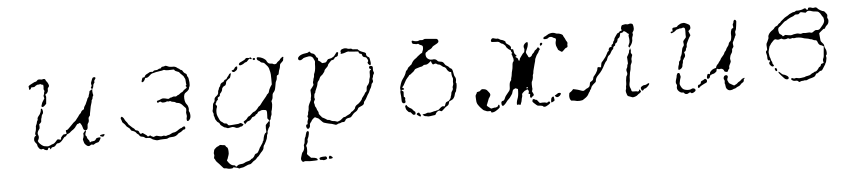

<svg xmlns="http://www.w3.org/2000/svg" viewBox="-42 -688 5006 1142"><g transform="rotate(-5 2461.5 -117.0)"><path d="M546 -53Q552 -55 559 -55.5Q566 -56 567 -54Q568 -52 565.5 -48.5Q563 -45 560 -42Q554 -39 542 -45Q539 -46 540 -49Q541 -52 546 -53ZM528 -397Q532 -398 537 -398Q542 -397 542.5 -393Q543 -389 537.5 -383Q532 -377 534 -371.5Q536 -366 531 -361.5Q526 -357 525.5 -347Q525 -337 520.5 -332.5Q516 -328 517 -313.5Q518 -299 520 -295Q522 -291 518.5 -287Q515 -283 515 -277Q515 -271 511 -266Q507 -261 508 -258.5Q509 -256 504 -241Q499 -226 498 -218Q497 -210 494 -197Q491 -184 491 -178.5Q491 -173 488 -170Q479 -162 481 -150Q482 -136 475 -128Q471 -124 471 -113Q471 -89 461 -89Q453 -89 458 -84Q460 -81 456 -74Q453 -67 453.5 -60.5Q454 -54 458 -53Q460 -52 461 -45Q462 -38 468.5 -31Q475 -24 475 -20Q475 -11 481 -16Q484 -19 494 -19Q504 -19 509.5 -25Q515 -31 515 -32Q515 -36 527.5 -38Q540 -40 542 -36Q543 -34 536 -22Q529 -10 524 -10Q510 -8 500 0Q496 3 493 2Q485 -3 477 4Q466 13 452 0Q443 -8 441.5 -14.5Q440 -21 437.5 -28.5Q435 -36 437.5 -39.5Q440 -43 441.5 -52Q443 -61 442 -64Q439 -69 447 -78L455 -86L449 -91Q443 -95 442 -104Q439 -119 430 -131Q427 -136 424 -133.5Q421 -131 415 -130Q409 -129 407 -124.5Q405 -120 403.5 -120Q402 -120 400 -115Q398 -111 390.5 -104Q383 -97 377 -94Q372 -91 368 -87Q360 -78 347 -74Q344 -74 341 -67.5Q338 -61 333.5 -61Q329 -61 323 -53Q307 -31 296 -27Q293 -25 286.5 -25Q280 -25 278 -21.5Q276 -18 269.5 -11.5Q263 -5 256 -5Q246 -5 243 4Q242 7 240 6.5Q238 6 238 3.5Q238 1 235 -2Q232 -5 229 -3Q226 -1 225 3Q223 9 220.5 10Q218 11 212 9Q203 7 200 3Q197 -1 192 1Q182 6 172 -5Q163 -16 163 -25Q163 -28 159 -34Q147 -47 147 -56Q147 -74 157 -80L161 -82L158 -86Q155 -89 157 -97Q164 -115 164 -128Q163 -138 167 -144.5Q171 -151 172 -158.5Q173 -166 176.5 -170Q180 -174 178.5 -179Q177 -184 182 -191.5Q187 -199 190 -202Q193 -204 197.5 -214.5Q202 -225 202 -230Q202 -244 210 -236Q213 -232 214 -221.5Q215 -211 210 -206Q205 -201 204 -193Q203 -185 201 -181.5Q199 -178 199 -169Q199 -162 198 -160Q197 -158 192 -153L185 -147L186 -135Q187 -123 183 -119Q166 -98 174 -83Q180 -70 171 -54L168 -49L173 -39Q179 -31 188.5 -23.5Q198 -16 204 -15Q210 -14 220 -12.5Q230 -11 240 -16.5Q250 -22 256 -23Q266 -25 282 -45Q286 -50 291 -48Q304 -43 307 -47Q309 -49 307 -52Q305 -55 315 -66Q320 -72 322.5 -73.5Q325 -75 331 -75Q341 -76 342 -77Q343 -78 341 -87Q339 -95 340 -97Q341 -99 346 -99Q350 -99 358 -107.5Q366 -116 377.5 -127Q389 -138 389 -139Q389 -140 396 -144.5Q403 -149 406.5 -155Q410 -161 414.5 -165.5Q419 -170 423.5 -177.5Q428 -185 433 -188.5Q438 -192 440 -198Q442 -204 450 -209Q457 -212 458 -213.5Q459 -215 459 -219Q459 -225 465.5 -234Q472 -243 472 -245Q472 -247 477.5 -257.5Q483 -268 483 -271Q483 -274 488 -279.5Q493 -285 493 -289Q493 -293 496 -300Q499 -307 499 -311Q499 -319 507 -322Q519 -326 513 -332Q511 -335 510.5 -338.5Q510 -342 513 -343Q518 -345 514 -357Q512 -365 516 -373Q520 -381 520 -383Q520 -385 521.5 -388Q523 -391 525 -393.5Q527 -396 528 -397ZM228 -412Q243 -417 246 -405Q248 -400 252.5 -395Q257 -390 260.5 -381Q264 -372 263 -368.5Q262 -365 257.5 -360Q253 -355 254 -349Q256 -335 243 -324L236 -319L239 -313Q242 -308 239 -286L237 -265L228 -256Q220 -248 215 -248Q204 -248 210 -261Q213 -268 213 -270.5Q213 -273 221 -285L229 -298L227 -306Q224 -314 227 -318.5Q230 -323 230 -328Q230 -333 232.5 -337.5Q235 -342 231.5 -347Q228 -352 229.5 -358.5Q231 -365 230 -373Q230 -378 229 -379Q228 -380 224 -380Q218 -381 215.5 -383.5Q213 -386 208 -384Q203 -382 201 -383Q198 -384 191 -381Q184 -378 180 -374Q175 -369 166 -370Q159 -370 157.5 -369.5Q156 -369 155 -366Q155 -362 151.5 -359Q148 -356 145 -357Q142 -358 143 -363.5Q144 -369 142 -372.5Q140 -376 144 -380Q148 -384 154.5 -387Q161 -390 170.5 -395.5Q180 -401 185 -401Q190 -401 194.5 -407Q199 -413 206.5 -413Q214 -413 218 -411.5Q222 -410 228 -412Z M674 -147Q676 -149 678 -149Q680 -149 685 -144Q690 -139 692 -134Q694 -127 702 -118Q710 -109 711 -105Q712 -101 719.5 -94.5Q727 -88 732.5 -82.5Q738 -77 742 -75Q746 -73 749.5 -67Q753 -61 757 -61Q770 -59 773 -51Q777 -38 783 -38Q787 -38 788 -40Q791 -45 801 -37Q807 -32 811 -30Q815 -28 819 -23L823 -18L830 -21L837 -24L845 -18Q854 -13 856 -13Q858 -13 865 -16Q872 -19 875.5 -18.5Q879 -18 891 -14.5Q903 -11 910.5 -14Q918 -17 923.5 -14Q929 -11 935.5 -14Q942 -17 946.5 -17Q951 -17 961.5 -23Q972 -29 978 -29Q990 -29 1011 -45Q1020 -51 1023.5 -51Q1027 -51 1030 -54Q1033 -57 1039 -59Q1049 -62 1049 -50Q1049 -41 1040 -41Q1035 -41 1032 -37Q1031 -36 1028 -33.5Q1025 -31 1021.5 -29Q1018 -27 1015 -25.5Q1012 -24 1011 -24Q1008 -24 1002.5 -18Q997 -12 988 -7.5Q979 -3 964 -3Q949 -3 943 1Q937 5 932 5Q927 5 910 5.5Q893 6 884 8Q875 10 868 7Q861 4 855.5 3Q850 2 843 -4Q835 -11 815 -10Q809 -9 804 -14Q799 -19 791 -20Q774 -22 772 -31Q771 -34 765 -37.5Q759 -41 756 -46Q750 -56 730 -61Q726 -63 723 -69Q720 -77 707 -85Q701 -89 698.5 -94Q696 -99 689 -106Q677 -115 677 -122Q676 -127 674 -131Q668 -141 674 -147ZM958 -427Q964 -431 979 -423Q987 -419 1001 -419Q1020 -421 1031 -411Q1038 -405 1040.5 -405Q1043 -405 1045.5 -401Q1048 -397 1053.5 -396Q1059 -395 1062 -390Q1069 -376 1079 -372Q1086 -368 1086 -360Q1086 -355 1089 -353Q1095 -347 1097 -319Q1098 -298 1095 -293.5Q1092 -289 1091 -282Q1090 -275 1080.5 -267Q1071 -259 1067.5 -257.5Q1064 -256 1060.5 -247.5Q1057 -239 1058 -224Q1060 -200 1069 -190Q1075 -184 1078 -172Q1081 -160 1079 -153Q1077 -149 1080.5 -144.5Q1084 -140 1085 -129Q1087 -111 1081 -101Q1072 -87 1065 -90Q1062 -91 1061.5 -99Q1061 -107 1063 -112Q1066 -120 1062 -136Q1061 -143 1062.5 -146.5Q1064 -150 1064 -159Q1064 -163 1063.5 -165Q1063 -167 1061 -169Q1059 -171 1054 -176Q1045 -185 1043.5 -187.5Q1042 -190 1033.5 -196Q1025 -202 1017 -202Q1009 -202 1005 -206Q1001 -210 990.5 -211Q980 -212 976.5 -215.5Q973 -219 969 -216.5Q965 -214 959.5 -216Q954 -218 950.5 -215.5Q947 -213 936 -212Q925 -211 921 -215Q915 -222 906 -216Q895 -209 895 -220Q894 -224 895 -225Q896 -226 900 -226Q907 -227 924 -235Q932 -239 957 -232Q968 -229 972 -235Q973 -237 978 -237Q983 -237 988.5 -240Q994 -243 1001 -242Q1010 -239 1018 -246Q1021 -249 1024 -249Q1027 -249 1034.5 -255.5Q1042 -262 1046.5 -263Q1051 -264 1055.5 -270Q1060 -276 1069 -281Q1083 -289 1076 -294Q1070 -299 1076 -303Q1079 -305 1077.5 -308Q1076 -311 1075.5 -326Q1075 -341 1072 -344.5Q1069 -348 1068 -352.5Q1067 -357 1057 -366Q1047 -375 1043.5 -380.5Q1040 -386 1031 -388Q1017 -392 1014 -399Q1013 -403 1005 -402Q994 -401 977.5 -401Q961 -401 957 -404Q952 -406 946 -403.5Q940 -401 935 -401Q930 -401 925.5 -399.5Q921 -398 913.5 -397.5Q906 -397 896.5 -394Q887 -391 881 -390Q875 -389 865 -379Q851 -365 841 -367Q839 -368 837.5 -366.5Q836 -365 834 -359Q827 -344 818 -343Q815 -342 814 -346Q814 -348 815 -352.5Q816 -357 818 -362Q820 -367 821 -369Q823 -371 829 -371Q835 -371 835 -374.5Q835 -378 840 -383Q845 -388 850.5 -390Q856 -392 860 -395Q863 -398 870 -399.5Q877 -401 881 -399Q885 -398 889.5 -403Q894 -408 903.5 -407.5Q913 -407 918 -411Q923 -415 928.5 -415Q934 -415 934.5 -416Q935 -417 938 -421Q941 -425 948.5 -425Q956 -425 958 -427Z M1341 -349 1346 -352V-349Q1347 -345 1344.5 -338.5Q1342 -332 1341 -327.5Q1340 -323 1336 -321Q1331 -319 1323 -311.5Q1315 -304 1315 -302Q1315 -299 1312.5 -290Q1310 -281 1304 -279.5Q1298 -278 1292 -271Q1286 -264 1287 -259Q1287 -257 1285.5 -252.5Q1284 -248 1280.5 -243.5Q1277 -239 1274 -236Q1270 -233 1271 -229Q1272 -220 1262 -216Q1254 -213 1257 -203Q1258 -200 1253 -197Q1248 -194 1247 -189.5Q1246 -185 1243 -181Q1238 -175 1243 -170Q1250 -164 1247 -156Q1240 -140 1242 -119Q1243 -106 1255 -82Q1261 -70 1265.5 -68.5Q1270 -67 1275.5 -61.5Q1281 -56 1285 -56Q1299 -56 1302 -48Q1304 -43 1312 -42.5Q1320 -42 1323 -43Q1326 -44 1347.5 -45Q1369 -46 1371 -48Q1378 -54 1390 -45L1396 -41L1392 -36Q1387 -29 1379 -29Q1375 -29 1371 -26Q1368 -24 1359.5 -23.5Q1351 -23 1348 -25Q1346 -27 1337.5 -29.5Q1329 -32 1325 -30.5Q1321 -29 1317 -29Q1313 -29 1307 -27Q1301 -25 1295 -28.5Q1289 -32 1285 -32Q1281 -32 1275 -37Q1269 -42 1263.5 -45.5Q1258 -49 1256 -55.5Q1254 -62 1247.5 -65.5Q1241 -69 1239.5 -72.5Q1238 -76 1234 -80.5Q1230 -85 1229 -92.5Q1228 -100 1225.5 -104.5Q1223 -109 1224 -113.5Q1225 -118 1223 -123Q1217 -134 1221 -143Q1223 -149 1224 -164Q1225 -175 1226 -178Q1227 -181 1232 -187Q1238 -194 1237 -200Q1235 -212 1249 -222Q1262 -231 1262 -244Q1262 -253 1264.5 -256Q1267 -259 1268 -265Q1269 -271 1273.5 -275.5Q1278 -280 1278 -283.5Q1278 -287 1282 -293Q1286 -299 1298 -303Q1300 -304 1303 -309.5Q1306 -315 1312 -316Q1318 -317 1320 -322Q1322 -327 1328 -333.5Q1334 -340 1334.5 -342.5Q1335 -345 1341 -349ZM1386 -388Q1390 -387 1387 -373Q1385 -366 1376 -361Q1364 -352 1357 -359Q1353 -362 1353.5 -365Q1354 -368 1359 -368Q1366 -368 1372 -379Q1374 -384 1379 -386Q1384 -388 1386 -388ZM1486 -427Q1493 -431 1497 -426Q1499 -424 1497 -420Q1492 -413 1486 -419Q1481 -424 1486 -427ZM1510 -430Q1513 -433 1529 -429Q1542 -425 1551 -419Q1563 -411 1565 -404Q1566 -400 1572 -393.5Q1578 -387 1588.5 -387Q1599 -387 1603 -383.5Q1607 -380 1615 -381.5Q1623 -383 1625 -387.5Q1627 -392 1635.5 -397.5Q1644 -403 1645 -406Q1645 -408 1649 -411.5Q1653 -415 1657 -418Q1661 -421 1663 -421Q1669 -421 1665 -412Q1664 -408 1664 -402.5Q1664 -397 1657 -392Q1647 -383 1645 -380Q1643 -377 1642 -368Q1641 -357 1637.5 -350Q1634 -343 1632 -332Q1630 -315 1623 -315Q1617 -315 1617 -299Q1616 -288 1612 -282Q1608 -276 1607 -266.5Q1606 -257 1604.5 -252Q1603 -247 1602 -240Q1600 -224 1587 -211Q1583 -206 1582.5 -193Q1582 -180 1579 -175Q1574 -167 1573.5 -164.5Q1573 -162 1575 -155Q1577 -147 1574 -128.5Q1571 -110 1569 -106.5Q1567 -103 1567.5 -93.5Q1568 -84 1564 -77Q1560 -70 1560 -63Q1560 -56 1555 -52.5Q1550 -49 1552 -44Q1554 -39 1552 -31.5Q1550 -24 1551 -21Q1552 -18 1546 -10Q1540 -2 1540 0.5Q1540 3 1537 7.5Q1534 12 1534.5 19Q1535 26 1532 29.5Q1529 33 1528.5 43.5Q1528 54 1519.5 71Q1511 88 1510 89Q1507 91 1504.5 97.5Q1502 104 1502 109Q1502 119 1484 136Q1476 145 1472.5 150.5Q1469 156 1464.5 158.5Q1460 161 1455.5 167.5Q1451 174 1442.5 178.5Q1434 183 1426.5 191Q1419 199 1411.5 199Q1404 199 1388 207Q1372 215 1364 215Q1356 215 1352.5 217.5Q1349 220 1343.5 216.5Q1338 213 1326 211L1314 208L1312 211Q1309 215 1296 215Q1283 215 1277 212.5Q1271 210 1264 210Q1259 210 1257.5 209.5Q1256 209 1254 207Q1252 205 1247 199Q1238 188 1232 182Q1213 164 1211 157Q1209 151 1205.5 147.5Q1202 144 1205 136Q1208 128 1206 122.5Q1204 117 1205 112Q1208 93 1213 90Q1216 87 1222 82Q1228 77 1230.5 77Q1233 77 1237 74Q1246 67 1254 70Q1261 72 1268.5 72Q1276 72 1278 77.5Q1280 83 1284 85Q1292 88 1293 110Q1294 127 1291 133Q1288 139 1286 147.5Q1284 156 1281 159.5Q1278 163 1279.5 166.5Q1281 170 1289 180Q1303 197 1319 197Q1325 197 1327 202Q1329 209 1336 203Q1344 194 1362 193Q1373 193 1381 188Q1389 183 1398 181Q1418 177 1422 170Q1424 167 1427 167Q1429 167 1433 164Q1437 161 1440 157Q1443 153 1444 151Q1445 146 1449.5 142Q1454 138 1458 138Q1465 138 1476 115Q1481 103 1483.5 101Q1486 99 1490 91.5Q1494 84 1497 81Q1500 78 1500 74.5Q1500 71 1502.5 69Q1505 67 1506 62Q1512 25 1524 20Q1528 18 1527 8.5Q1526 -1 1526 -5Q1526 -20 1527 -23.5Q1528 -27 1532 -31Q1550 -48 1550 -51Q1550 -52 1545 -58L1540 -64L1541 -84Q1542 -104 1540 -108Q1538 -113 1535 -114Q1532 -115 1521 -116Q1510 -117 1504 -113.5Q1498 -110 1493.5 -109.5Q1489 -109 1485.5 -102Q1482 -95 1477.5 -94.5Q1473 -94 1472 -90Q1469 -83 1455 -80Q1450 -79 1448 -75Q1446 -71 1440 -65Q1434 -59 1426.5 -58Q1419 -57 1413 -49Q1405 -38 1403 -42Q1403 -42 1403 -44Q1404 -46 1400 -50.5Q1396 -55 1399 -58Q1402 -61 1408 -64Q1414 -67 1417 -71Q1427 -86 1433 -86Q1436 -86 1448 -98Q1460 -110 1464 -110Q1468 -110 1476.5 -117.5Q1485 -125 1489 -131Q1493 -138 1498 -140.5Q1503 -143 1507 -149Q1511 -155 1519 -165Q1550 -201 1550 -205Q1550 -206 1556 -210Q1562 -214 1563.5 -223Q1565 -232 1574 -248L1584 -263V-297Q1584 -330 1581.5 -336.5Q1579 -343 1578 -350Q1576 -366 1563 -379Q1556 -387 1552 -391.5Q1548 -396 1539.5 -397Q1531 -398 1527 -403.5Q1523 -409 1519 -410Q1512 -412 1509 -419Q1506 -426 1510 -430ZM1467 -433Q1471 -437 1476 -430Q1480 -426 1477 -424Q1474 -421 1467 -426Q1465 -428 1463.5 -427Q1462 -426 1455 -418Q1447 -408 1441.5 -408Q1436 -408 1430 -402Q1425 -398 1415.5 -394.5Q1406 -391 1403 -393Q1396 -397 1402 -405Q1404 -409 1415 -413Q1436 -422 1440 -428Q1444 -435 1457 -432Q1464 -430 1467 -433Z M1848 192Q1864 191 1866.5 191.5Q1869 192 1872 197Q1875 204 1872.5 206.5Q1870 209 1861.5 211.5Q1853 214 1849 212Q1845 210 1838 210Q1831 210 1829.5 206Q1828 202 1828 200Q1828 194 1848 192ZM1889 190Q1893 188 1903 196Q1913 205 1900 207Q1884 210 1884 203Q1884 194 1889 190ZM1767 35Q1773 29 1778 36Q1780 39 1777 53.5Q1774 68 1770 75Q1766 82 1767 85Q1770 96 1759 112Q1754 118 1757 122.5Q1760 127 1759.5 142.5Q1759 158 1757 163Q1756 167 1757 169Q1758 171 1765 178Q1775 187 1776.5 190Q1778 193 1790 193Q1814 195 1817 205Q1818 207 1815 210Q1813 211 1800 211Q1787 211 1777 211.5Q1767 212 1754.5 210Q1742 208 1737 210Q1729 215 1724 208Q1715 198 1721 182Q1724 172 1726.5 164Q1729 156 1733 153Q1737 150 1740.5 140Q1744 130 1743 124Q1741 113 1744 109Q1749 103 1750 83Q1751 73 1754.5 67.5Q1758 62 1758 59Q1758 56 1760 51Q1762 46 1763 41.5Q1764 37 1767 35ZM1818 -435Q1822 -439 1824 -438Q1826 -437 1831 -430Q1834 -426 1841 -425Q1847 -424 1852.5 -418.5Q1858 -413 1860 -406Q1862 -400 1865 -399Q1873 -397 1871 -387Q1870 -383 1872.5 -379.5Q1875 -376 1879 -376Q1881 -376 1887 -369L1894 -363L1904 -364Q1910 -364 1913 -365Q1916 -366 1918.5 -368.5Q1921 -371 1924 -376Q1928 -382 1931 -383.5Q1934 -385 1943 -386Q1951 -387 1956.5 -391Q1962 -395 1964 -395Q1965 -395 1971 -402.5Q1977 -410 1981 -416Q1983 -420 1986.5 -420.5Q1990 -421 1992.5 -418.5Q1995 -416 1993 -412Q1991 -408 1991 -404Q1991 -395 1977 -392Q1972 -391 1971 -388.5Q1970 -386 1966 -381Q1962 -376 1956 -376Q1950 -376 1947 -372.5Q1944 -369 1935.5 -360.5Q1927 -352 1927 -348.5Q1927 -345 1922 -339Q1916 -334 1910 -327Q1903 -320 1903 -316Q1903 -312 1898 -306.5Q1893 -301 1891.5 -298Q1890 -295 1881.5 -289Q1873 -283 1870.5 -274Q1868 -265 1862 -259.5Q1856 -254 1855 -245Q1854 -232 1841 -205Q1838 -199 1838 -195Q1838 -191 1834.5 -188Q1831 -185 1831 -179.5Q1831 -174 1829.5 -168.5Q1828 -163 1830.5 -158Q1833 -153 1831 -150.5Q1829 -148 1826 -141Q1823 -134 1825.5 -128.5Q1828 -123 1828 -117Q1828 -111 1832 -106Q1836 -101 1837 -95Q1838 -89 1843 -81.5Q1848 -74 1847 -68.5Q1846 -63 1854.5 -54Q1863 -45 1863 -43.5Q1863 -42 1872.5 -37.5Q1882 -33 1889.5 -27.5Q1897 -22 1901.5 -23Q1906 -24 1914 -19Q1922 -14 1929 -14Q1936 -14 1945 -11L1953 -8L1963 -11Q1973 -14 1982 -23Q1991 -32 1997 -32Q2003 -32 2006.5 -35Q2010 -38 2022.5 -43.5Q2035 -49 2037.5 -54Q2040 -59 2044 -60Q2048 -61 2056.5 -69Q2065 -77 2065 -80Q2065 -85 2070 -91Q2075 -97 2081 -100Q2089 -104 2100 -116Q2111 -128 2111 -133Q2111 -135 2115 -139Q2131 -159 2131 -162Q2131 -165 2137 -169Q2143 -173 2143 -179Q2143 -185 2144.5 -194.5Q2146 -204 2151 -208Q2156 -212 2160 -221.5Q2164 -231 2164 -237.5Q2164 -244 2167 -249.5Q2170 -255 2170 -272Q2169 -295 2175 -296.5Q2181 -298 2178 -303L2176 -304Q2171 -304 2169.5 -309Q2168 -314 2171 -319Q2173 -322 2181 -321Q2188 -320 2190 -317Q2192 -314 2191 -303Q2190 -291 2193 -286Q2198 -278 2192 -270Q2188 -265 2188 -259.5Q2188 -254 2185 -249.5Q2182 -245 2184 -238Q2188 -227 2181 -220Q2175 -215 2175 -211Q2175 -209 2173.5 -204Q2172 -199 2170 -194Q2168 -189 2166 -187Q2163 -183 2159 -173Q2155 -163 2151 -158Q2147 -153 2140 -139Q2133 -125 2127 -118.5Q2121 -112 2121 -109Q2121 -97 2109 -91Q2101 -88 2097 -85.5Q2093 -83 2088.5 -81.5Q2084 -80 2082 -74Q2077 -63 2066 -57Q2054 -51 2038 -30Q2035 -26 2025 -25Q2006 -23 2002 -13Q1997 -1 1985 -3Q1979 -3 1973.5 0Q1968 3 1963 3Q1958 3 1952 7Q1946 10 1942.5 9.5Q1939 9 1919 2Q1907 -1 1903.5 -1Q1900 -1 1889.5 -4.5Q1879 -8 1874 -9Q1868 -10 1849 -31Q1843 -38 1838.5 -39Q1834 -40 1829.5 -43Q1825 -46 1823 -46Q1820 -46 1811.5 -38.5Q1803 -31 1802 -28Q1801 -24 1794.5 -17Q1788 -10 1789 -2Q1790 6 1785 13Q1779 21 1773.5 18.5Q1768 16 1766 5Q1765 -8 1774 -8Q1777 -8 1776 -15.5Q1775 -23 1778 -30Q1785 -45 1781 -48Q1776 -52 1782 -63Q1785 -68 1784 -71.5Q1783 -75 1786.5 -84Q1790 -93 1790 -103.5Q1790 -114 1793.5 -121.5Q1797 -129 1798.5 -133Q1800 -137 1804.5 -144.5Q1809 -152 1808 -156.5Q1807 -161 1809.5 -167Q1812 -173 1811 -191L1810 -210L1821 -224Q1831 -237 1831 -239.5Q1831 -242 1829.5 -248Q1828 -254 1830.5 -260Q1833 -266 1833 -270Q1833 -274 1836 -280Q1839 -286 1839 -294Q1839 -302 1841 -305Q1849 -321 1850 -348Q1850 -364 1851.5 -371.5Q1853 -379 1849 -385Q1845 -391 1844 -395.5Q1843 -400 1835.5 -405.5Q1828 -411 1818 -410Q1808 -409 1801.5 -407Q1795 -405 1790 -404Q1785 -403 1781 -399Q1770 -390 1761.5 -391.5Q1753 -393 1753 -403Q1753 -409 1761 -416Q1774 -427 1801 -430Q1814 -431 1818 -435ZM2031 -439Q2044 -440 2053 -435Q2059 -433 2066.5 -434Q2074 -435 2076.5 -431.5Q2079 -428 2095 -428L2110 -427L2116 -421Q2122 -415 2134 -410.5Q2146 -406 2151 -404Q2161 -399 2158 -390Q2158 -387 2162.5 -381.5Q2167 -376 2171 -375Q2174 -374 2175 -372.5Q2176 -371 2177 -367Q2178 -363 2180 -351Q2184 -331 2178 -326Q2175 -324 2169 -331Q2159 -342 2165 -347Q2170 -352 2164 -363Q2160 -369 2158.5 -372Q2157 -375 2150 -376Q2136 -378 2134 -391Q2133 -396 2132 -396.5Q2131 -397 2128 -398Q2123 -398 2119 -401.5Q2115 -405 2115 -409Q2115 -412 2113 -413Q2111 -414 2087 -415Q2063 -416 2060 -417Q2054 -421 2034 -413Q2031 -412 2027.5 -411Q2024 -410 2020.5 -409.5Q2017 -409 2014 -408.5Q2011 -408 2009 -408Q2007 -408 2007 -409Q2007 -410 2009 -412Q2011 -414 2009 -417.5Q2007 -421 2009 -427Q2011 -433 2018.5 -435.5Q2026 -438 2031 -439Z M2433 -18Q2437 -20 2440.5 -19.5Q2444 -19 2444 -16Q2444 -15 2448 -10Q2451 -6 2451.5 -2Q2452 2 2449 4Q2446 6 2431 -6Q2423 -12 2433 -18ZM2366 -69Q2372 -75 2373 -67Q2374 -65 2377.5 -61.5Q2381 -58 2386.5 -54Q2392 -50 2397 -48Q2404 -44 2405 -41Q2406 -38 2412 -33Q2419 -28 2420 -26Q2421 -24 2421 -18Q2421 -11 2416 -10Q2410 -8 2406.5 -10Q2403 -12 2394 -24Q2391 -27 2386.5 -27Q2382 -27 2380 -29.5Q2378 -32 2372.5 -37.5Q2367 -43 2365.5 -50Q2364 -57 2363 -61Q2362 -65 2366 -69ZM2507 -451Q2512 -454 2520 -453Q2567 -448 2577 -448Q2589 -449 2593 -437Q2595 -431 2591.5 -426Q2588 -421 2573 -413.5Q2558 -406 2555 -402Q2551 -393 2532 -385Q2526 -383 2524 -379.5Q2522 -376 2518 -375Q2508 -371 2511 -353Q2513 -338 2529 -330Q2538 -326 2548 -327Q2567 -331 2577 -318Q2581 -312 2591 -311Q2601 -310 2605 -308Q2613 -305 2620 -292Q2622 -287 2631 -282.5Q2640 -278 2644 -272Q2648 -266 2653 -265Q2662 -262 2665 -242Q2668 -220 2673 -213Q2678 -207 2678 -197Q2678 -187 2676 -183.5Q2674 -180 2677 -177Q2680 -174 2678.5 -159.5Q2677 -145 2675 -140.5Q2673 -136 2673 -131.5Q2673 -127 2669 -122.5Q2665 -118 2664 -112Q2659 -82 2635 -74Q2630 -73 2628.5 -71.5Q2627 -70 2626 -68Q2625 -66 2624 -61Q2621 -48 2611 -44Q2604 -41 2591 -28Q2582 -19 2578 -17Q2574 -15 2570 -18Q2567 -21 2562 -21Q2559 -21 2554.5 -18.5Q2550 -16 2546.5 -12.5Q2543 -9 2542 -6Q2540 4 2528 4Q2520 5 2507.5 7Q2495 9 2490 7Q2485 5 2479 5Q2473 5 2467 -0.5Q2461 -6 2462 -7Q2463 -8 2471.5 -8.5Q2480 -9 2486.5 -12.5Q2493 -16 2499.5 -14Q2506 -12 2520.5 -16.5Q2535 -21 2540 -21Q2545 -21 2546 -22.5Q2547 -24 2552.5 -24Q2558 -24 2567 -33Q2583 -49 2592 -44Q2596 -43 2597.5 -44.5Q2599 -46 2602 -55Q2605 -67 2614 -70Q2619 -71 2624 -74Q2628 -77 2633 -84.5Q2638 -92 2638 -96Q2638 -100 2640 -103Q2642 -106 2643 -115.5Q2644 -125 2648 -129Q2657 -140 2654 -150Q2653 -154 2655 -157Q2661 -170 2659 -179Q2658 -184 2660 -194.5Q2662 -205 2659 -209.5Q2656 -214 2654 -229L2653 -244H2647Q2641 -245 2634.5 -252.5Q2628 -260 2627 -264Q2626 -268 2620.5 -272.5Q2615 -277 2612 -277Q2609 -277 2599.5 -285.5Q2590 -294 2584 -294Q2578 -294 2573 -298Q2567 -304 2557 -300Q2551 -297 2549 -298Q2547 -299 2543.5 -305.5Q2540 -312 2540 -315Q2540 -322 2531 -313Q2515 -298 2502 -300Q2495 -301 2490 -296Q2485 -291 2478.5 -290.5Q2472 -290 2462.5 -286.5Q2453 -283 2446.5 -281.5Q2440 -280 2436.5 -273.5Q2433 -267 2426 -262.5Q2419 -258 2414 -253Q2409 -248 2406 -248Q2403 -248 2402 -245Q2401 -242 2391.5 -232.5Q2382 -223 2373 -204.5Q2364 -186 2359 -182Q2354 -178 2356.5 -175.5Q2359 -173 2362 -172Q2365 -171 2365.5 -168Q2366 -165 2363 -164Q2360 -163 2356 -163Q2346 -163 2352 -158L2357 -155Q2361 -153 2361 -150Q2361 -147 2360 -130Q2359 -120 2361.5 -120Q2364 -120 2366.5 -116Q2369 -112 2367 -108Q2365 -104 2367 -96.5Q2369 -89 2366 -86Q2358 -80 2351.5 -84.5Q2345 -89 2345 -99Q2345 -125 2342 -146Q2341 -153 2343 -156.5Q2345 -160 2343 -167.5Q2341 -175 2344.5 -184Q2348 -193 2350 -202Q2355 -217 2362 -226Q2380 -249 2385 -269Q2386 -273 2391.5 -277.5Q2397 -282 2398 -286.5Q2399 -291 2402.5 -293Q2406 -295 2412 -301Q2418 -307 2419.5 -307Q2421 -307 2425 -315Q2433 -331 2448 -341Q2455 -345 2457 -348Q2459 -351 2462.5 -353Q2466 -355 2473.5 -361.5Q2481 -368 2486.5 -370Q2492 -372 2492 -375Q2492 -378 2495 -383.5Q2498 -389 2499 -400Q2500 -411 2495.5 -414.5Q2491 -418 2485.5 -419.5Q2480 -421 2476.5 -425Q2473 -429 2468 -427.5Q2463 -426 2459 -427Q2452 -429 2442 -430Q2439 -430 2436.5 -436Q2434 -442 2435 -446Q2437 -452 2447 -447Q2451 -445 2462 -444Q2473 -443 2478.5 -446.5Q2484 -450 2490 -448Q2500 -446 2507 -451Z M3124 -40Q3131 -42 3135 -37Q3137 -35 3141.5 -35Q3146 -35 3149.5 -30Q3153 -25 3158 -19L3163 -14L3179 -15Q3196 -15 3200.5 -12.5Q3205 -10 3208 -13Q3217 -21 3221.5 -16.5Q3226 -12 3224 -8.5Q3222 -5 3211 2Q3197 11 3189.5 11Q3182 11 3181 8Q3180 5 3174 4Q3168 3 3164 2Q3160 1 3154 1.5Q3148 2 3141 -4.5Q3134 -11 3126 -18Q3121 -23 3120 -25Q3119 -27 3120 -32Q3121 -38 3124 -40ZM3231 -12Q3230 -13 3231 -25Q3232 -37 3237.5 -41.5Q3243 -46 3246 -45.5Q3249 -45 3249.5 -37Q3250 -29 3251 -26.5Q3252 -24 3251 -21.5Q3250 -19 3241.5 -14.5Q3233 -10 3231 -12ZM3289 -63Q3297 -60 3285 -47Q3279 -42 3273 -40Q3266 -38 3260.5 -43Q3255 -48 3255 -49.5Q3255 -51 3260 -53Q3265 -55 3269 -58.5Q3273 -62 3275.5 -63Q3278 -64 3282.5 -64Q3287 -64 3289 -63ZM2823 -124Q2828 -127 2840 -124.5Q2852 -122 2856 -117Q2859 -113 2865 -106Q2873 -97 2873.5 -90.5Q2874 -84 2868 -75Q2861 -66 2861 -63.5Q2861 -61 2857 -53Q2853 -45 2853 -43Q2853 -41 2850 -35Q2846 -29 2847.5 -25.5Q2849 -22 2859 -15L2871 -6L2882 -8Q2893 -11 2895 -10Q2897 -9 2905 -12Q2913 -15 2913.5 -18.5Q2914 -22 2916 -24Q2921 -28 2923 -18V-14Q2923 -9 2921.5 -7Q2920 -5 2912 1Q2901 8 2897 11Q2888 17 2873 18Q2871 18 2869.5 12.5Q2868 7 2864 8Q2847 10 2839 5Q2833 2 2829 1Q2825 0 2819.5 -6Q2814 -12 2808 -18Q2805 -21 2801 -26.5Q2797 -32 2794 -36.5Q2791 -41 2791 -42Q2791 -43 2789 -47.5Q2787 -52 2786.5 -65.5Q2786 -79 2785.5 -85.5Q2785 -92 2789.5 -98Q2794 -104 2794 -107Q2794 -112 2805 -113Q2814 -114 2816.5 -118Q2819 -122 2823 -124ZM3196 -368Q3201 -373 3206 -368Q3211 -363 3201 -355L3196 -352L3194 -356Q3191 -363 3196 -368ZM2907 -415Q2911 -421 2915 -422Q2919 -423 2930 -419Q2940 -416 2943.5 -417.5Q2947 -419 2955.5 -413Q2964 -407 2970 -407Q2975 -406 2983 -401.5Q2991 -397 2991 -394Q2991 -393 2991.5 -389Q2992 -385 3002.5 -378.5Q3013 -372 3017.5 -365.5Q3022 -359 3020 -354Q3018 -349 3018.5 -348Q3019 -347 3025 -347L3032 -346L3034 -337Q3036 -327 3036.5 -323.5Q3037 -320 3043.5 -313Q3050 -306 3050 -305Q3050 -304 3046 -303Q3037 -301 3047 -295.5Q3057 -290 3057 -283Q3057 -279 3059 -277Q3061 -275 3064 -276Q3066 -277 3066 -282Q3066 -287 3072.5 -295Q3079 -303 3083 -309.5Q3087 -316 3092 -319.5Q3097 -323 3097 -327Q3097 -331 3098.5 -336Q3100 -341 3097.5 -346.5Q3095 -352 3096 -360Q3099 -371 3111 -379Q3118 -383 3120.5 -380.5Q3123 -378 3121.5 -366Q3120 -354 3113 -339.5Q3106 -325 3106 -323Q3106 -315 3114 -303Q3117 -299 3117 -297Q3117 -294 3120 -291.5Q3123 -289 3126 -290Q3139 -295 3141 -303Q3142 -307 3148.5 -312Q3155 -317 3157 -322.5Q3159 -328 3163.5 -330Q3168 -332 3174 -339L3180 -346L3185 -341Q3190 -336 3190.5 -334Q3191 -332 3187 -328Q3183 -324 3182 -319.5Q3181 -315 3175 -308Q3169 -301 3169 -300Q3169 -299 3163 -287.5Q3157 -276 3157 -270.5Q3157 -265 3155.5 -262Q3154 -259 3151 -246Q3148 -233 3144 -219Q3140 -205 3140 -199Q3140 -193 3137.5 -188Q3135 -183 3135 -178Q3136 -173 3133 -161Q3130 -149 3127 -146Q3125 -144 3124.5 -129.5Q3124 -115 3125 -110Q3127 -105 3125 -96L3122 -87L3127 -77Q3132 -68 3131 -64.5Q3130 -61 3124 -57Q3117 -54 3115.5 -49.5Q3114 -45 3112 -49Q3106 -56 3109 -65Q3112 -73 3105 -73Q3098 -73 3102 -81Q3106 -89 3100 -97L3095 -102L3091 -99Q3087 -96 3084 -96Q3080 -96 3067 -83Q3061 -78 3062 -71Q3063 -64 3060.5 -58Q3058 -52 3056.5 -41.5Q3055 -31 3052.5 -26.5Q3050 -22 3050 -19Q3050 -16 3047.5 -14Q3045 -12 3041 -14.5Q3037 -17 3034 -15.5Q3031 -14 3028 -15Q3025 -16 3026.5 -27.5Q3028 -39 3032 -49Q3039 -64 3040 -95V-108L3033 -111Q3026 -115 3022.5 -112.5Q3019 -110 3014 -108Q3009 -106 3006.5 -94.5Q3004 -83 3000 -78.5Q2996 -74 2992 -67Q2988 -60 2979 -52Q2970 -44 2966 -37.5Q2962 -31 2954 -23.5Q2946 -16 2943 -16Q2937 -16 2935 -26.5Q2933 -37 2938 -43Q2942 -46 2946 -46Q2953 -46 2960 -65Q2963 -72 2969 -79Q2984 -97 2987.5 -102Q2991 -107 2992 -115Q2993 -125 2993 -134Q2994 -152 3001 -160Q3006 -165 3005 -168Q3004 -171 3007 -180Q3010 -189 3011 -199.5Q3012 -210 3015.5 -221.5Q3019 -233 3020 -248Q3021 -270 3028 -274Q3030 -275 3029.5 -284.5Q3029 -294 3027 -297Q3025 -300 3025 -304Q3025 -308 3022 -312Q3020 -316 3020.5 -319.5Q3021 -323 3023 -323Q3028 -323 3021 -331Q3018 -335 3018 -339Q3018 -343 3013 -344Q3010 -345 3004.5 -349.5Q2999 -354 2995 -359Q2991 -364 2991 -366Q2991 -368 2988.5 -371Q2986 -374 2982.5 -377Q2979 -380 2975.5 -382.5Q2972 -385 2969 -385Q2963 -387 2959 -391Q2955 -395 2952 -396.5Q2949 -398 2944.5 -398.5Q2940 -399 2928 -399Q2908 -399 2905.5 -403Q2903 -407 2907 -415ZM3099 -114Q3097 -116 3093.5 -114Q3090 -112 3091 -109Q3092 -107 3095 -107Q3097 -107 3098.5 -109.5Q3100 -112 3099 -114ZM3263 -422Q3278 -425 3291 -419Q3296 -416 3303 -416Q3309 -416 3317 -413.5Q3325 -411 3330 -407.5Q3335 -404 3335 -401Q3335 -399 3340.5 -390Q3346 -381 3347.5 -376Q3349 -371 3354 -364.5Q3359 -358 3357 -352Q3355 -346 3356 -340Q3358 -329 3346 -327Q3342 -326 3332 -315Q3324 -307 3321 -306Q3318 -305 3312 -310Q3309 -312 3303 -316Q3297 -320 3297 -322.5Q3297 -325 3292 -335Q3287 -345 3287 -356.5Q3287 -368 3290 -375Q3294 -389 3283 -391Q3278 -392 3273 -396Q3268 -400 3259 -400Q3250 -400 3246.5 -395.5Q3243 -391 3233.5 -390Q3224 -389 3220 -390Q3217 -392 3217 -395Q3217 -398 3219.5 -401.5Q3222 -405 3227 -405Q3232 -407 3241 -413Q3250 -420 3263 -422Z M3808 -71Q3820 -79 3821 -71Q3821 -67 3810.5 -56.5Q3800 -46 3794 -45.5Q3788 -45 3785 -40Q3780 -32 3775 -35Q3772 -36 3770 -42.5Q3768 -49 3769 -53Q3770 -56 3777.5 -61Q3785 -66 3793 -66Q3801 -66 3808 -71ZM3731 -258 3735 -251 3731 -239Q3727 -227 3728 -222Q3731 -210 3723 -197Q3720 -193 3719 -179Q3718 -165 3715 -156.5Q3712 -148 3711.5 -140Q3711 -132 3709.5 -127.5Q3708 -123 3708 -110Q3708 -97 3705 -88Q3700 -68 3708 -53Q3711 -47 3711 -43.5Q3711 -40 3713.5 -36.5Q3716 -33 3729 -33.5Q3742 -34 3745.5 -32Q3749 -30 3753 -32Q3758 -34 3757 -40Q3757 -43 3758 -43Q3759 -43 3763.5 -38Q3768 -33 3768 -31Q3768 -28 3764 -24Q3760 -20 3756 -18Q3751 -16 3746.5 -11Q3742 -6 3730 -2Q3718 2 3712.5 -0.5Q3707 -3 3698 -6Q3690 -8 3687 -11Q3684 -14 3682 -22Q3675 -41 3680 -50Q3682 -55 3681.5 -61Q3681 -67 3683 -73Q3685 -79 3685 -92.5Q3685 -106 3686 -107Q3687 -108 3687.5 -117.5Q3688 -127 3692 -131Q3699 -141 3694 -154Q3690 -167 3696 -175Q3700 -181 3700 -187.5Q3700 -194 3703 -198Q3706 -202 3705 -206Q3704 -210 3704 -226L3703 -241L3711 -255Q3719 -269 3718 -273Q3717 -277 3720.5 -281.5Q3724 -286 3724 -288.5Q3724 -291 3725.5 -291Q3727 -291 3727 -287.5Q3727 -284 3728.5 -281Q3730 -278 3728 -271Q3726 -264 3731 -258ZM3731 -436Q3742 -440 3752 -434Q3755 -432 3757 -418.5Q3759 -405 3756.5 -398Q3754 -391 3751 -388Q3746 -383 3749 -375Q3751 -371 3746.5 -361.5Q3742 -352 3743 -344Q3744 -337 3740 -325.5Q3736 -314 3730 -307Q3725 -301 3725 -298Q3725 -294 3719 -299Q3714 -304 3721 -316Q3726 -325 3726 -337Q3726 -349 3724 -358.5Q3722 -368 3724 -371Q3729 -376 3721 -380Q3716 -382 3714 -385.5Q3712 -389 3704 -393L3697 -397L3693 -392Q3689 -388 3682 -387L3675 -386L3673 -376Q3670 -361 3662 -357Q3656 -355 3656 -350Q3656 -345 3652.5 -338Q3649 -331 3646 -330Q3639 -328 3639 -319Q3639 -315 3636 -314Q3626 -310 3626 -301Q3626 -296 3623 -294Q3616 -290 3607 -272Q3604 -265 3598 -261.5Q3592 -258 3588 -249Q3582 -229 3576 -226Q3574 -225 3564 -207Q3547 -172 3526 -152Q3506 -133 3506 -116Q3506 -110 3502 -107.5Q3498 -105 3487.5 -95Q3477 -85 3475.5 -78Q3474 -71 3470 -67Q3466 -63 3466 -60.5Q3466 -58 3462 -53.5Q3458 -49 3455 -42Q3448 -28 3432 -18Q3427 -15 3423 -12Q3418 -7 3400.5 -6Q3383 -5 3373 -9Q3366 -11 3358 -11Q3351 -11 3349.5 -12Q3348 -13 3345 -18Q3340 -26 3340 -40Q3341 -52 3342 -55.5Q3343 -59 3348 -61.5Q3353 -64 3360 -71L3367 -79L3381 -76Q3395 -73 3406 -69Q3421 -63 3426 -63Q3431 -63 3440 -70Q3444 -74 3448 -75Q3463 -81 3466 -89Q3468 -93 3469 -102Q3470 -107 3470.5 -108.5Q3471 -110 3472.5 -111.5Q3474 -113 3478 -115Q3492 -122 3492 -134Q3492 -140 3500 -148Q3504 -152 3509 -159.5Q3514 -167 3517.5 -174.5Q3521 -182 3521 -187Q3522 -194 3524.5 -195.5Q3527 -197 3535 -195Q3543 -193 3544 -194Q3545 -195 3545 -202Q3547 -221 3553 -226Q3557 -229 3561.5 -235.5Q3566 -242 3571.5 -248.5Q3577 -255 3582 -265Q3591 -286 3597 -286Q3599 -286 3598 -291Q3597 -295 3600.5 -301.5Q3604 -308 3608 -308Q3615 -309 3616.5 -310Q3618 -311 3617 -315Q3616 -321 3622 -324Q3628 -327 3628 -333Q3628 -339 3632.5 -343.5Q3637 -348 3637 -353Q3637 -358 3642.5 -365Q3648 -372 3650 -376Q3656 -387 3664 -389Q3669 -390 3670.5 -394Q3672 -398 3679 -399Q3689 -401 3684.5 -406Q3680 -411 3684 -423Q3687 -432 3691.5 -433Q3696 -434 3701 -435Q3709 -438 3719 -435Q3724 -433 3731 -436Z M4159 -69Q4165 -66 4164.5 -57.5Q4164 -49 4157 -47Q4151 -45 4146 -42Q4143 -40 4132.5 -35Q4122 -30 4119 -25Q4114 -19 4110 -21.5Q4106 -24 4108 -32Q4110 -40 4116 -40Q4119 -40 4123 -43.5Q4127 -47 4127 -51Q4127 -59 4136 -62Q4142 -64 4147.5 -68Q4153 -72 4154 -71.5Q4155 -71 4159 -69ZM4274 -81Q4284 -85 4289 -77Q4292 -71 4288 -65Q4282 -54 4289 -44Q4291 -41 4292 -37Q4293 -33 4302 -28.5Q4311 -24 4317 -20L4323 -17L4331 -21Q4339 -24 4344 -29.5Q4349 -35 4355 -37.5Q4361 -40 4367.5 -47Q4374 -54 4377.5 -54Q4381 -54 4382 -55.5Q4383 -57 4386 -57Q4391 -57 4389 -54Q4388 -52 4386 -52Q4383 -51 4383 -44Q4383 -33 4373 -29Q4367 -26 4361.5 -19Q4356 -12 4348 -9.5Q4340 -7 4334 -2.5Q4328 2 4324 2Q4320 2 4315 5Q4310 8 4300 9Q4290 10 4282.5 4Q4275 -2 4273 -10Q4271 -18 4271 -23.5Q4271 -29 4269 -32Q4267 -35 4269 -42Q4271 -51 4267 -56Q4263 -61 4265 -69.5Q4267 -78 4274 -81ZM3998 -120Q4007 -120 4007 -112Q4007 -110 4009.5 -102.5Q4012 -95 4009 -90Q4006 -83 4001 -57Q4000 -52 4005 -41.5Q4010 -31 4016 -25Q4024 -17 4041.5 -15Q4059 -13 4069 -19Q4074 -22 4080 -21Q4090 -19 4092 -11Q4093 -6 4088 -2Q4078 6 4069 7Q4066 7 4064 4Q4059 -2 4049 5Q4045 9 4036.5 9Q4028 9 4024 3Q4020 -3 4016 -2Q4004 0 3992 -12Q3978 -25 3984 -44Q3986 -49 3982 -54.5Q3978 -60 3979 -68.5Q3980 -77 3983.5 -87Q3987 -97 3987 -101Q3987 -105 3989.5 -111Q3992 -117 3994 -118.5Q3996 -120 3998 -120ZM4355 -403Q4361 -410 4367 -401Q4370 -397 4368.5 -391.5Q4367 -386 4366 -371Q4364 -347 4358 -339Q4355 -334 4358 -319Q4359 -315 4355.5 -310.5Q4352 -306 4352 -303.5Q4352 -301 4349.5 -297.5Q4347 -294 4345 -288Q4343 -282 4339.5 -277Q4336 -272 4337 -266Q4339 -251 4339 -248.5Q4339 -246 4335 -241Q4330 -235 4329.5 -232Q4329 -229 4329 -222.5Q4329 -216 4323 -207.5Q4317 -199 4316 -193.5Q4315 -188 4313.5 -183Q4312 -178 4314 -170Q4316 -164 4315 -159.5Q4314 -155 4306 -140Q4302 -132 4303.5 -126Q4305 -120 4300 -116.5Q4295 -113 4295 -109Q4295 -107 4292.5 -104Q4290 -101 4288 -101Q4286 -101 4279 -102.5Q4272 -104 4271 -110Q4269 -118 4259 -122Q4253 -124 4247.5 -122Q4242 -120 4236 -123Q4228 -128 4227 -119Q4227 -114 4226 -112Q4226 -110 4222 -106.5Q4218 -103 4213.5 -100Q4209 -97 4207 -97Q4202 -97 4199 -95Q4196 -93 4193 -93Q4192 -93 4190 -92Q4188 -91 4187 -89Q4186 -87 4185 -85Q4184 -83 4184 -82Q4184 -79 4182 -76Q4180 -73 4177 -71.5Q4174 -70 4171 -70Q4167 -70 4166 -75Q4165 -80 4168 -89Q4171 -98 4173 -99Q4175 -100 4180 -98Q4183 -96 4184.5 -97Q4186 -98 4186 -103Q4186 -108 4194.5 -116Q4203 -124 4212 -127Q4222 -130 4224 -130.5Q4226 -131 4226 -135Q4226 -138 4230 -144Q4234 -150 4237 -152Q4240 -154 4242.5 -159Q4245 -164 4250.5 -170Q4256 -176 4256 -178Q4256 -182 4274 -202Q4280 -209 4281.5 -214.5Q4283 -220 4288 -224.5Q4293 -229 4295 -235.5Q4297 -242 4303.5 -249.5Q4310 -257 4312 -264Q4313 -274 4324 -282Q4327 -284 4329.5 -296.5Q4332 -309 4331 -318Q4330 -327 4332 -338Q4335 -349 4336.5 -352Q4338 -355 4344 -357Q4349 -359 4348 -363Q4344 -379 4348 -384Q4351 -387 4351.5 -393.5Q4352 -400 4355 -403ZM4090 -398Q4093 -394 4093.5 -384.5Q4094 -375 4087 -369.5Q4080 -364 4080 -362Q4080 -360 4085 -350Q4089 -341 4089.5 -338.5Q4090 -336 4086 -331Q4082 -326 4075.5 -313Q4069 -300 4065.5 -292Q4062 -284 4062.5 -276.5Q4063 -269 4059.5 -265Q4056 -261 4056 -255.5Q4056 -250 4051.5 -245.5Q4047 -241 4045 -242Q4042 -244 4046 -232Q4051 -218 4043 -208Q4039 -204 4038 -200.5Q4037 -197 4034.5 -195Q4032 -193 4032 -186Q4032 -179 4029.5 -173.5Q4027 -168 4027 -162Q4027 -149 4011 -140Q4004 -137 4002 -138.5Q4000 -140 4001 -149Q4002 -159 4005 -166Q4008 -173 4008 -177Q4008 -189 4015 -193Q4019 -195 4019 -203.5Q4019 -212 4022 -217Q4029 -226 4034 -259Q4035 -267 4041 -273.5Q4047 -280 4046 -286Q4044 -299 4044 -302Q4044 -305 4048 -311Q4054 -319 4058.5 -323Q4063 -327 4062 -332Q4061 -339 4062 -359Q4062 -367 4062 -371.5Q4062 -376 4061 -379Q4060 -382 4058.5 -383.5Q4057 -385 4054 -386Q4049 -387 4044 -384.5Q4039 -382 4034 -383Q4029 -384 4024.5 -381.5Q4020 -379 4015.5 -379Q4011 -379 4005 -373Q4000 -368 3990 -363Q3980 -358 3977 -359Q3974 -360 3974.5 -364.5Q3975 -369 3981 -369L3987 -370L3986 -378Q3985 -387 3989 -389.5Q3993 -392 4003 -392Q4013 -392 4016.5 -397Q4020 -402 4025.5 -404.5Q4031 -407 4034.5 -409.5Q4038 -412 4046 -413Q4054 -414 4057.5 -414Q4061 -414 4074.5 -407.5Q4088 -401 4090 -398Z M4592 -75Q4592 -75 4594.5 -75Q4597 -75 4606.5 -65.5Q4616 -56 4620 -56Q4624 -56 4635 -50.5Q4646 -45 4649 -39.5Q4652 -34 4649 -29.5Q4646 -25 4638 -26Q4630 -27 4624 -33.5Q4618 -40 4607 -52Q4592 -67 4592 -75ZM4573 -97Q4577 -101 4581.5 -97.5Q4586 -94 4586 -87Q4586 -82 4585 -81Q4584 -80 4582 -80Q4577 -80 4574 -87Q4571 -94 4573 -97ZM4800 -433Q4801 -438 4802.5 -439Q4804 -440 4810 -440Q4818 -440 4824 -437Q4830 -434 4837.5 -436.5Q4845 -439 4850.5 -436Q4856 -433 4856 -432Q4856 -428 4870.5 -419.5Q4885 -411 4891 -411Q4896 -411 4907 -395Q4911 -389 4911.5 -386Q4912 -383 4910 -374Q4908 -370 4912 -365Q4918 -357 4913 -339Q4910 -331 4904 -326.5Q4898 -322 4894 -315Q4889 -303 4883 -306Q4882 -307 4878 -303Q4874 -299 4870 -296.5Q4866 -294 4860 -288L4854 -282L4855 -270Q4857 -244 4858 -238.5Q4859 -233 4864 -228Q4877 -215 4877 -208Q4877 -196 4885 -183Q4888 -177 4888.5 -165Q4889 -153 4885 -150Q4881 -147 4883 -140Q4885 -133 4884 -130Q4883 -127 4881.5 -117Q4880 -107 4877 -103.5Q4874 -100 4874 -97.5Q4874 -95 4870 -90Q4866 -85 4863 -79Q4854 -63 4849 -60Q4847 -59 4843 -59Q4839 -59 4835 -55Q4824 -45 4818 -45Q4814 -45 4811 -37Q4808 -31 4803.5 -28Q4799 -25 4785 -21Q4770 -18 4762 -13.5Q4754 -9 4749 -10.5Q4744 -12 4741 -10.5Q4738 -9 4730.5 -9Q4723 -9 4717.5 -6Q4712 -3 4709 -4.5Q4706 -6 4706 -8Q4706 -10 4700 -12Q4694 -14 4688 -13Q4679 -12 4673 -16Q4658 -25 4667 -30Q4671 -32 4676.5 -28.5Q4682 -25 4688 -28Q4694 -31 4702.5 -28Q4711 -25 4723 -27Q4735 -29 4740.5 -29.5Q4746 -30 4748.5 -32Q4751 -34 4764.5 -36Q4778 -38 4784 -43.5Q4790 -49 4795 -50Q4800 -51 4802.5 -54Q4805 -57 4810.5 -57Q4816 -57 4823 -64.5Q4830 -72 4832.5 -77Q4835 -82 4840 -83.5Q4845 -85 4847 -92Q4848 -98 4850.5 -99.5Q4853 -101 4861 -103Q4866 -104 4865 -107Q4860 -122 4865 -131Q4870 -139 4871 -168Q4872 -177 4873 -190L4874 -203L4868 -206Q4863 -210 4859 -210Q4846 -213 4841 -228Q4838 -237 4835 -240Q4832 -243 4827 -243Q4820 -243 4813.5 -247Q4807 -251 4802.5 -251Q4798 -251 4793 -253.5Q4788 -256 4774 -258Q4760 -260 4754 -263Q4747 -266 4731.5 -267.5Q4716 -269 4709 -267Q4701 -265 4697 -267Q4693 -269 4689 -267Q4686 -265 4679.5 -265Q4673 -265 4671 -267Q4667 -271 4658 -266Q4653 -264 4644 -264.5Q4635 -265 4632 -268Q4628 -272 4619 -268Q4607 -263 4596 -268Q4588 -272 4579 -263Q4560 -244 4560 -240Q4560 -239 4556 -235Q4552 -231 4550.5 -222Q4549 -213 4546 -205Q4543 -197 4545 -189.5Q4547 -182 4547 -176.5Q4547 -171 4550.5 -163Q4554 -155 4554 -151Q4554 -147 4558 -141Q4562 -135 4561 -131.5Q4560 -128 4565 -122Q4571 -115 4568 -112Q4561 -105 4550 -116Q4536 -131 4547 -140Q4551 -143 4548 -146Q4545 -149 4541 -148Q4538 -148 4537 -149Q4536 -150 4535 -155Q4533 -162 4534 -167Q4535 -174 4530 -191Q4526 -202 4535 -208Q4538 -210 4537 -218Q4534 -244 4538 -251Q4542 -257 4545 -265Q4548 -273 4550 -276.5Q4552 -280 4551 -286Q4550 -292 4554 -299Q4561 -314 4580 -326Q4588 -331 4591 -337Q4594 -343 4602 -346Q4610 -349 4611 -350Q4612 -352 4614.5 -355Q4617 -358 4620 -360.5Q4623 -363 4624 -363Q4628 -364 4630.5 -368.5Q4633 -373 4638.5 -376.5Q4644 -380 4650.5 -386.5Q4657 -393 4667 -398Q4677 -403 4682.5 -407.5Q4688 -412 4693 -413.5Q4698 -415 4703 -418Q4708 -421 4714 -421Q4720 -421 4724 -425Q4728 -429 4734 -428Q4739 -427 4752.5 -429Q4766 -431 4771 -434Q4784 -441 4788 -434Q4796 -420 4800 -433ZM4790 -416 4784 -411 4770 -414Q4758 -417 4754.5 -416.5Q4751 -416 4745 -409Q4740 -404 4731 -405.5Q4722 -407 4716.5 -402Q4711 -397 4701.5 -394Q4692 -391 4684.5 -386.5Q4677 -382 4676 -382Q4675 -382 4669.5 -377.5Q4664 -373 4662 -373Q4656 -373 4635 -352Q4626 -343 4622 -341Q4612 -336 4613 -320Q4615 -307 4617 -302.5Q4619 -298 4627 -294Q4635 -289 4635 -286Q4635 -280 4646 -287L4652 -290L4669 -287Q4686 -284 4691 -286Q4700 -290 4720 -292Q4728 -293 4736 -290Q4744 -287 4751.5 -290Q4759 -293 4760.5 -292Q4762 -291 4774 -291Q4786 -291 4791 -292Q4797 -293 4803.5 -290.5Q4810 -288 4815 -291Q4820 -294 4826.5 -299Q4833 -304 4839 -303Q4855 -300 4863 -311Q4866 -315 4874 -324Q4890 -342 4890 -356Q4889 -374 4883 -379Q4880 -382 4876 -390Q4870 -402 4862 -408Q4856 -413 4842 -413.5Q4828 -414 4820 -417.5Q4812 -421 4803.5 -421Q4795 -421 4790 -416Z"/></g></svg>

Font: TT2020 Style D
Style: Italic
Weight: 400
Italic angle: -15°
Version: Version 0.2.000